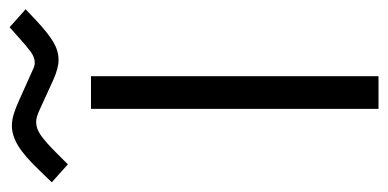

<svg xmlns="http://www.w3.org/2000/svg" viewBox="-301 -588 812 402"><g transform="rotate(-90 105.0 -387.0)"><path d="M159.2 -724.6Q167.5 -720.2 174.8 -720.2Q186 -720.2 198 -729Q210 -737.8 227.1 -753.4L249 -772.9L286.6 -739.3L262.7 -716.8Q237.3 -692.9 218.5 -681.6Q199.7 -670.4 180.7 -670.4Q163.6 -670.4 139.2 -681.2L76.2 -710Q68.8 -713.4 62.7 -715.3Q56.6 -717.3 50.3 -717.3Q36.6 -717.3 22.5 -707.3Q8.3 -697.3 -13.2 -675.8L-38.1 -650.9L-75.7 -684.6L-50.8 -710.4Q-20.5 -742.2 1 -755.1Q22.5 -768.1 42.5 -768.1Q55.2 -768.1 68.1 -763.9Q81.1 -759.8 96.2 -752.9ZM146.5 -602.5V-0.5H78.1V-602.5Z"/></g></svg>

Font: Vazirmatn FD Light
Style: Regular
Weight: 300
Designer: Saber Rastikerdar
Foundry: Saber Rastikerdar
Version: Version 33.003